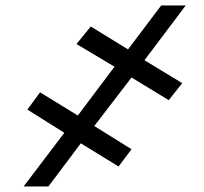

<svg xmlns="http://www.w3.org/2000/svg" viewBox="-20 -675 739 695"><path d="M456.1 -394.5 321.3 -218.8 456.1 -134.8 409.2 -72.3 272.5 -156.2 155.3 0H65.4L212.9 -194.3L79.1 -278.3L125 -340.8L261.7 -256.8L394.5 -433.6L256.8 -515.6L308.6 -579.1L443.4 -496.1L563.5 -655.3H652.3L502.9 -457L639.6 -374L590.8 -312.5Z"/></svg>

Font: Inter Black
Style: Italic
Weight: 900
Italic angle: -9.39999°
Designer: Rasmus Andersson
Foundry: rsms
Version: Version 4.000;git-a52131595